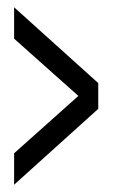

<svg xmlns="http://www.w3.org/2000/svg" viewBox="-20 -507 310 528"><path d="M18.8 1 250.2 -207.7V-278.5L18.8 -487V-400.7L195.5 -243.2L18.8 -85.5Z"/></svg>

Font: Anybody Thin Condensed
Style: Regular
Weight: 100
Width: 3
Version: Version 1.113;gftools[0.9.25]